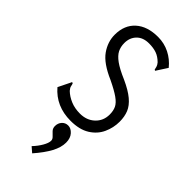

<svg xmlns="http://www.w3.org/2000/svg" viewBox="-283 -686 1015 1015"><g transform="rotate(45 225.0 -178.0)"><path d="M222 10Q113 10 47 -67L79 -132L83 -141L90 -138Q93 -130 94.5 -121Q96 -112 107 -99Q129 -78 160 -65Q191 -52 230 -52Q280 -52 312.5 -82.5Q345 -113 345 -160Q345 -188 335.5 -208Q326 -228 298.5 -247.5Q271 -267 219 -292Q131 -330 98 -377Q65 -424 65 -477Q65 -549 110.5 -590Q156 -631 236 -631Q282 -631 322 -611Q362 -591 391 -555L356 -501L351 -493L345 -496Q343 -504 341 -513Q339 -522 329 -534Q307 -556 283 -564.5Q259 -573 226 -573Q182 -573 157 -547.5Q132 -522 132 -482Q132 -454 143 -432Q154 -410 183 -389Q212 -368 268 -344Q323 -319 354 -293Q385 -267 397 -237.5Q409 -208 409 -170Q409 -125 390 -83.5Q371 -42 329.5 -16Q288 10 222 10ZM200 275 171 250Q194 226 209 200Q224 174 224 157Q224 145 213.5 135.5Q203 126 193 115Q183 104 183 88Q183 66 196.5 51Q210 36 231 36Q252 36 269.5 55.5Q287 75 287 108Q287 144 265 185Q243 226 200 275Z"/></g></svg>

Font: Inconsolata SemiCondensed
Style: Regular
Weight: 400
Width: 4
Monospace: yes
Designer: Raph Levien, Cyreal, Brenton Simpson
Foundry: Raph Levien, Cyreal, Google
Version: Version 3.001; ttfautohint (v1.8.2.53-6de2)